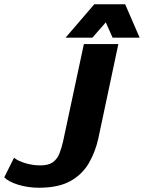

<svg xmlns="http://www.w3.org/2000/svg" viewBox="-78 -874 676 902"><path d="M384 -224Q370 -160 339 -107Q308 -54 252 -23Q196 8 105 8Q54 8 8 -6Q-38 -20 -58 -41L-12 -133Q6 -118 40.5 -107.5Q75 -97 112 -97Q150 -97 170.5 -112Q191 -127 201 -152.5Q211 -178 218 -208L316 -667H478ZM230 -697 365 -854H510L578 -697H451L419 -769L356 -697Z"/></svg>

Font: Epunda Sans ExtraBold
Style: Italic
Weight: 800
Italic angle: -12.0243°
Designer: Simon Atzbach
Foundry: typofactur
Version: Version 2.204; ttfautohint (v1.8.4.7-5d5b)